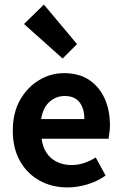

<svg xmlns="http://www.w3.org/2000/svg" viewBox="-20 -809 536 840"><path d="M275 11Q208 11 154 -18.5Q100 -48 68 -103.5Q36 -159 36 -238Q36 -316 68 -372Q100 -428 151 -458.5Q202 -489 259 -489Q326 -489 370.5 -459Q415 -429 438 -377.5Q461 -326 461 -261Q461 -243 458.5 -226.5Q456 -210 455 -202H162Q170 -145 205.5 -116Q241 -87 293 -87Q321 -87 347 -95.5Q373 -104 399 -120L442 -41Q407 -16 363 -2.5Q319 11 275 11ZM160 -288H349Q349 -334 328 -361.5Q307 -389 263 -389Q225 -389 196.5 -363.5Q168 -338 160 -288ZM254 -553 85 -704 172 -789 317 -616Z"/></svg>

Font: Narnoor
Style: Bold
Weight: 700
Designer: S. Sridhar Murthy
Foundry: SIL International
Version: Version 3.000